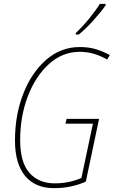

<svg xmlns="http://www.w3.org/2000/svg" viewBox="-20 -970 592 1000"><path d="M390 -790Q426 -819 466.5 -864Q507 -909 530 -942V-950H500Q481 -918 445 -874Q409 -830 374 -797L375 -790ZM427 -24 496 -351H327L321 -326H464L404 -43Q339 -15 265 -15Q182 -15 133.5 -69.5Q85 -124 85 -240Q85 -364 125 -468.5Q165 -573 235 -636.5Q305 -700 395 -700Q436 -700 471.5 -689Q507 -678 538 -660L552 -683Q520 -701 482 -713Q444 -725 396 -725Q297 -725 221 -659Q145 -593 101.5 -482.5Q58 -372 58 -238Q58 -118 110.5 -54Q163 10 262 10Q350 10 427 -24Z"/></svg>

Font: Noto Sans Display SemiCondensed Thin
Style: Italic
Weight: 250
Width: 4
Designer: Monotype Design team
Foundry: Monotype Imaging Inc.
Version: 1.000